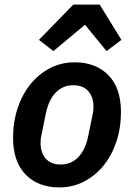

<svg xmlns="http://www.w3.org/2000/svg" viewBox="-20 -806 585 838"><path d="M239 12Q147 12 92 -44Q37 -100 37 -205Q37 -274 57 -334Q77 -394 113 -438.5Q149 -483 198 -508.5Q247 -534 306 -534Q398 -534 453 -478Q508 -422 508 -317Q508 -248 488 -188Q468 -128 432 -83.5Q396 -39 346.5 -13.5Q297 12 239 12ZM246 -88Q291 -88 322.5 -121Q354 -154 366 -217L384 -304Q386 -314 387 -321.5Q388 -329 388 -340Q388 -382 365.5 -408Q343 -434 299 -434Q254 -434 222.5 -401Q191 -368 179 -305L161 -217Q159 -209 158 -201Q157 -193 157 -182Q157 -140 179.5 -114Q202 -88 246 -88ZM415 -786 510 -632 445 -583 351 -698 213 -583 150 -632 300 -786Z"/></svg>

Font: IBM Plex Sans SmBld
Style: Italic
Weight: 600
Italic angle: -11°
Designer: Mike Abbink, Paul van der Laan, Pieter van Rosmalen
Foundry: Bold Monday
Version: Version 3.005